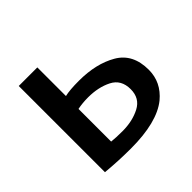

<svg xmlns="http://www.w3.org/2000/svg" viewBox="-133 -634 811 811"><g transform="rotate(-45 272.5 -228.0)"><path d="M267 -325Q370 -325 439.5 -284.5Q509 -244 509 -149Q509 -75 449 -25Q377 33 220 33Q147 33 72 26V-489H183V-318Q212 -325 267 -325ZM247 -44Q307 -44 352 -67.5Q397 -91 397 -145Q397 -202 351.5 -225Q306 -248 245 -248Q212 -248 182 -242V-47Q207 -44 247 -44Z"/></g></svg>

Font: Gmarket Sans TTF Medium
Style: Regular
Weight: 500
Designer: Creative Director : Sungho Lee; Art Director : Kiwoong Choi; Project Manager : Sori Yang, Jongwook Yoon; Font Designer :
Foundry: Sandoll Inc.
Version: Version 1.000;hotconv 1.0.109;makeotfexe 2.5.65596